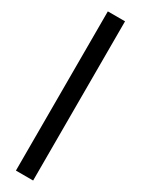

<svg xmlns="http://www.w3.org/2000/svg" viewBox="-258 -760 761 1034"><g transform="rotate(30 122.0 -243.0)"><path d="M175 252H68V-738H175Z"/></g></svg>

Font: Gantari
Style: Bold
Weight: 700
Designer: Anugrah Pasau
Foundry: Lafontype
Version: Version 1.000